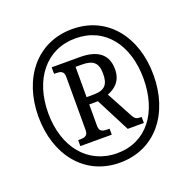

<svg xmlns="http://www.w3.org/2000/svg" viewBox="-129 -854 994 994"><g transform="rotate(-20 368.0 -357.5)"><path d="M368 10C563 10 685 -146 685 -358C685 -568 564 -725 369 -725C174 -725 51 -568 51 -358C51 -149 172 10 368 10ZM371 -41C210 -41 105 -170 105 -358C105 -543 207 -674 369 -674C531 -674 630 -545 630 -358C630 -172 533 -41 371 -41ZM203 -141H376V-174H363C340 -174 320 -178 320 -209V-328H368L464 -141H553V-174C525 -174 517 -178 505 -200L428 -343C469 -358 508 -389 508 -454C508 -534 458 -575 358 -575H203V-539H214C237 -539 257 -535 257 -504V-209C257 -178 237 -174 214 -174H203ZM357 -368H320V-535H354C417 -535 442 -513 442 -453C442 -395 422 -368 357 -368Z"/></g></svg>

Font: Noto Serif Thai Condensed
Style: Bold
Weight: 700
Width: 3
Designer: Monotype Design Team
Foundry: Monotype Imaging Inc.
Version: Version 2.002